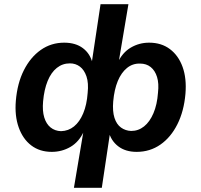

<svg xmlns="http://www.w3.org/2000/svg" viewBox="-20 -709 953 909"><path d="M330 180 375 -87H377Q354 -37 313.5 -13.5Q273 10 225 10Q168 10 128 -20.5Q88 -51 68.5 -106Q49 -161 55 -232Q62 -315 93 -376.5Q124 -438 173 -472.5Q222 -507 284 -507Q338 -507 372.5 -481Q407 -455 418 -410H414L456 -689H588L541 -410H536Q559 -460 599 -483.5Q639 -507 686 -507Q744 -507 784.5 -476.5Q825 -446 844.5 -392Q864 -338 858 -265Q851 -183 820 -121Q789 -59 739.5 -24.5Q690 10 627 10Q574 10 539.5 -16.5Q505 -43 494 -88L502 -87L462 180ZM269 -88Q304 -89 330.5 -110.5Q357 -132 374 -172.5Q391 -213 395 -269Q400 -316 389.5 -347Q379 -378 358.5 -393.5Q338 -409 311 -409Q276 -409 249 -387.5Q222 -366 205.5 -325.5Q189 -285 184 -229Q180 -184 189.5 -153Q199 -122 219.5 -105.5Q240 -89 269 -88ZM601 -89Q635 -89 662 -110.5Q689 -132 706.5 -173Q724 -214 728 -270Q733 -314 723.5 -344.5Q714 -375 693.5 -391.5Q673 -408 643 -408Q608 -409 581 -387Q554 -365 537.5 -325Q521 -285 516 -229Q512 -182 522 -151Q532 -120 553 -105Q574 -90 601 -89Z"/></svg>

Font: Nunito Sans 9pt
Style: Bold Italic
Weight: 700
Italic angle: -9°
Version: Version 3.101;gftools[0.9.27]